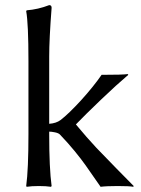

<svg xmlns="http://www.w3.org/2000/svg" viewBox="-20 -718 543 741"><path d="M89.8 -200.2V-481.9Q89.8 -627 81.1 -674.8L83 -678.2Q127 -681.6 169.9 -698.2Q179.2 -698.2 179.2 -688Q169.9 -567.4 169.9 -500V-240.2Q197.3 -242.2 213.9 -254.9Q244.6 -278.3 293 -331.1Q340.8 -383.8 372.1 -429.2Q454.1 -429.2 473.1 -432.1L475.1 -429.2Q430.7 -391.6 369.4 -333Q308.1 -274.4 272.9 -237.8Q315.4 -186.5 352.5 -147L430.7 -66.4L496.1 0L494.1 2.9Q481 0 434.1 0Q390.6 0 368.2 2.9L309.6 -81.1Q293 -104.5 267.8 -135.3Q242.7 -166 210.9 -199.2Q205.1 -204.6 191.9 -207.3Q178.7 -210 169.9 -210V-200.2Q169.9 -67.9 179.2 0L176.8 2.9Q158.2 0 129.9 0Q101.6 0 83 2.9L81.1 0Q89.8 -64.5 89.8 -200.2Z"/></svg>

Font: Linux Biolinum G
Style: Regular
Weight: 400
Designer: Philipp H. Poll
Foundry: Philipp H. Poll
Version: Version 1.1.0 ; ttfautohint (v1.6)